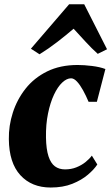

<svg xmlns="http://www.w3.org/2000/svg" viewBox="-20 -848 510 879"><path d="M212 10.5Q125 10.5 73.2 -46Q21.5 -102.5 20.5 -211Q19.5 -272.5 38.8 -332.5Q58 -392.5 97 -442Q136 -491.5 195.8 -521Q255.5 -550.5 335.5 -550.5Q365 -550.5 401.2 -546Q437.5 -541.5 462.5 -532L423.5 -382H385.5Q373.5 -410.5 360 -435Q346.5 -459.5 332.5 -474.5Q318.5 -489.5 305.5 -489.5Q285.5 -489.5 264.8 -470Q244 -450.5 227 -414.2Q210 -378 199.8 -328.2Q189.5 -278.5 190.5 -218Q191.5 -164.5 202 -132.5Q212.5 -100.5 231.5 -86.5Q250.5 -72.5 277.5 -72.5Q306 -72.5 329.2 -81.8Q352.5 -91 370.5 -105.2Q388.5 -119.5 400.5 -135.5L425.5 -95Q411 -72.5 382.2 -48Q353.5 -23.5 311 -6.5Q268.5 10.5 212 10.5ZM161 -599.5 121.5 -625 296.5 -828.5H365.5L470 -622.5L427.5 -601.5Q399.5 -626.5 371.5 -657.2Q343.5 -688 317 -716.5Q282 -686.5 241.8 -655.5Q201.5 -624.5 161 -599.5Z"/></svg>

Font: Merriweather 60pt Black
Style: Italic
Weight: 900
Italic angle: -7.8°
Version: Version 2.101